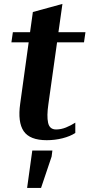

<svg xmlns="http://www.w3.org/2000/svg" viewBox="-20 -691 448 961"><path d="M44.4 -529.8H130.4L144.5 -630.9L292.5 -671.4L272.5 -529.8H407.7L400.4 -479H265.6L222.2 -169.9Q213.4 -110.4 220.7 -76.7Q228 -43 260.7 -43Q285.6 -43 310.3 -53Q335 -63 356.9 -77.1V-25.4Q331.5 -8.8 293.2 1Q254.9 10.7 213.9 10.7Q129.4 10.7 98.6 -34.4Q67.9 -79.6 81.1 -172.4L123.5 -479H37.1ZM141.6 62.5H242.2L238.3 92.8L185.5 249.5H115.7Z"/></svg>

Font: Noticia Text
Style: Bold Italic
Weight: 700
Italic angle: -8°
Designer: JM Sole
Foundry: JM Sole
Version: Version 1.003